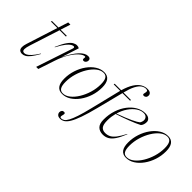

<svg xmlns="http://www.w3.org/2000/svg" viewBox="-60 -1382 2254 2254"><g transform="rotate(45 1067.0 -255.0)"><path d="M100 -129.5Q83 -77 83 -50.5Q83 -31 91.2 -23Q99.5 -15 115 -15Q129 -15 148 -24.5Q167 -34 193.8 -62.8Q220.5 -91.5 257.5 -150L262 -147.5Q227.5 -86 200.5 -51.8Q173.5 -17.5 150 -3.8Q126.5 10 102 10Q76.5 10 61.2 -3.5Q46 -17 46 -47.5Q46 -73.5 57.5 -109.5L182 -498.5H73.5L79.5 -512H186.5L226 -635H262L222.5 -512H326L323 -498.5H218.5Z M480 -455Q485.5 -471 481.2 -477.2Q477 -483.5 467 -483.5Q457 -483.5 437.2 -472.8Q417.5 -462 388.5 -426.5Q359.5 -391 321 -317.5L316.5 -319.5Q352 -402 382 -445Q412 -488 438.5 -503.2Q465 -518.5 488.5 -518.5Q502 -518.5 510.8 -515.8Q519.5 -513 528 -507.5L459 -293.5Q570.5 -522 672 -522Q692.5 -522 702 -512.8Q711.5 -503.5 711.5 -489Q711.5 -469 700 -455.8Q688.5 -442.5 673 -442.5Q649.5 -442.5 654 -470Q656.5 -483.5 654.2 -488Q652 -492.5 646.5 -492.5Q619.5 -492.5 580.5 -458.8Q541.5 -425 501.5 -360.8Q461.5 -296.5 431.5 -205L363.5 0H328.5Z M939.5 -522Q1048.5 -522 1048.5 -376.5Q1048.5 -302 1025.8 -232.8Q1003 -163.5 963.5 -108.8Q924 -54 873.8 -22Q823.5 10 768 10Q659 10 659 -135.5Q659 -210 681.8 -279.2Q704.5 -348.5 744 -403.2Q783.5 -458 833.8 -490Q884 -522 939.5 -522ZM768 -1Q814 -1 857.2 -35.5Q900.5 -70 935.2 -127.2Q970 -184.5 990.5 -253.2Q1011 -322 1011 -391Q1011 -454 993.5 -482.5Q976 -511 939.5 -511Q893.5 -511 850.2 -476.5Q807 -442 772.2 -384.8Q737.5 -327.5 717 -258.8Q696.5 -190 696.5 -121Q696.5 -58 714 -29.5Q731.5 -1 768 -1Z M1179 -170.5Q1147 -44.5 1119 34.5Q1091 113.5 1064.8 156.8Q1038.5 200 1012.2 216.2Q986 232.5 957.5 232.5Q927 232.5 912 217.5Q897 202.5 897 182Q897 165.5 906.8 153.5Q916.5 141.5 934 141.5Q948.5 141.5 952 150.8Q955.5 160 949 182Q942.5 204 946.5 212.2Q950.5 220.5 963 220.5Q983.5 220.5 1002.5 207.5Q1021.5 194.5 1041 159Q1060.5 123.5 1082.5 57.2Q1104.5 -9 1130.5 -115.5L1219.5 -477.5Q1222 -488.5 1225 -498.5H1117L1120 -512H1228.5Q1253.5 -597 1286.5 -647.5Q1319.5 -698 1357.5 -720Q1395.5 -742 1435.5 -742Q1470.5 -742 1485.8 -729Q1501 -716 1501 -695.5Q1501 -675.5 1489.5 -664Q1478 -652.5 1462.5 -652.5Q1448.5 -652.5 1445.2 -660.2Q1442 -668 1448 -689Q1454 -710 1448.8 -720.2Q1443.5 -730.5 1422.5 -730.5Q1393 -730.5 1365 -710.8Q1337 -691 1312 -643.5Q1287 -596 1266 -512H1391L1388 -498.5H1262.5Z M1645.5 -197.5Q1613.5 -118 1582.8 -72.8Q1552 -27.5 1518.2 -8.8Q1484.5 10 1443.5 10Q1389 10 1357 -21.2Q1325 -52.5 1325 -123Q1325 -207 1349 -279.5Q1373 -352 1414.8 -406.5Q1456.5 -461 1509.8 -491.5Q1563 -522 1621 -522Q1663.5 -522 1684.5 -503.5Q1705.5 -485 1705.5 -461Q1705.5 -414.5 1681 -386.5Q1658 -374 1622.2 -358.5Q1586.5 -343 1544.2 -326.8Q1502 -310.5 1459.2 -295.5Q1416.5 -280.5 1379 -269Q1371.5 -240.5 1367.2 -210Q1363 -179.5 1363 -147.5Q1363 -77.5 1385 -50.5Q1407 -23.5 1449.5 -23.5Q1487 -23.5 1517.2 -39.2Q1547.5 -55 1576.8 -93.2Q1606 -131.5 1641 -199ZM1604.5 -510Q1560.5 -510 1516.8 -480.2Q1473 -450.5 1437.2 -398.2Q1401.5 -346 1382 -278.5Q1500 -321.5 1564.5 -352.2Q1629 -383 1651.5 -402Q1676.5 -444.5 1662.2 -477.2Q1648 -510 1604.5 -510Z M1999.5 -522Q2108.5 -522 2108.5 -376.5Q2108.5 -302 2085.8 -232.8Q2063 -163.5 2023.5 -108.8Q1984 -54 1933.8 -22Q1883.5 10 1828 10Q1719 10 1719 -135.5Q1719 -210 1741.8 -279.2Q1764.5 -348.5 1804 -403.2Q1843.5 -458 1893.8 -490Q1944 -522 1999.5 -522ZM1828 -1Q1874 -1 1917.2 -35.5Q1960.5 -70 1995.2 -127.2Q2030 -184.5 2050.5 -253.2Q2071 -322 2071 -391Q2071 -454 2053.5 -482.5Q2036 -511 1999.5 -511Q1953.5 -511 1910.2 -476.5Q1867 -442 1832.2 -384.8Q1797.5 -327.5 1777 -258.8Q1756.5 -190 1756.5 -121Q1756.5 -58 1774 -29.5Q1791.5 -1 1828 -1Z"/></g></svg>

Font: Newsreader Display ExtraLight
Style: Italic
Weight: 275
Italic angle: -17°
Designer: Hugues Gentile
Foundry: Production Type
Version: Version 1.001